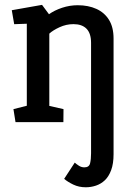

<svg xmlns="http://www.w3.org/2000/svg" viewBox="-20 -507 533 797"><path d="M28.9 -464.6 154.5 -486.8 183.3 -447.9Q206.1 -464.2 237.9 -474.8Q269.6 -485.3 302.6 -485.3Q346.5 -485.3 380.1 -470.1Q413.7 -454.9 432.5 -424.5Q451.4 -394 451.4 -347.1V133Q451.4 172.4 441.4 199.3Q431.4 226.1 415.1 241.4Q398.9 256.6 378.3 263.5Q357.7 270.4 336 270.4Q307.7 270.4 284.4 259.3Q261.1 248.1 246.3 235.4L290.3 168Q296.7 173.9 307.3 180.8Q317.9 187.7 330.2 187.7Q350 187.7 354 170.7Q358 153.8 358 129.3V-329.1Q358 -368.7 339.1 -387.8Q320.2 -406.8 285 -406.8Q255.1 -406.8 227.2 -394Q199.3 -381.1 184.7 -367.4V-67.4L243.6 -54L243.1 0H44.4L35.8 -54L91.3 -68V-408.5L38.9 -406.6Z"/></svg>

Font: Kreon Light
Style: Regular
Weight: 300
Designer: Julia Petretta
Foundry: Julia Petretta and Eli Heuer
Version: Version 2.002